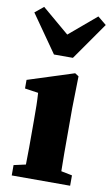

<svg xmlns="http://www.w3.org/2000/svg" viewBox="-87 -813 502 858"><g transform="rotate(10 163.5 -383.5)"><path d="M30 0V-47L84 -59Q85 -95 85 -137Q85 -179 85 -210V-258Q85 -299 84.5 -326.5Q84 -354 82 -384L21 -393V-432L230 -499L247 -488L244 -343V-210Q244 -179 244 -136.5Q244 -94 245 -57L295 -47V0ZM42 -767 165 -663 288 -767 327 -735 208 -565H122L3 -735Z"/></g></svg>

Font: Source Serif Pro
Style: Bold
Weight: 700
Designer: Frank Grießhammer
Foundry: Adobe Systems Incorporated
Version: Version 3.001;hotconv 1.0.111;makeotfexe 2.5.65597